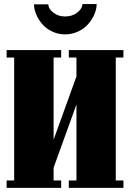

<svg xmlns="http://www.w3.org/2000/svg" viewBox="-20 -912 631 932"><path d="M351.1 -36.1V-404.8L240.2 -98.1V-36.1H276.9V0H12.2V-36.1H48.8V-632.8H12.2V-668.9H276.9V-632.8H240.2V-233.9L351.1 -541V-632.8H314V-668.9H579.1V-632.8H542V-36.1H579.1V0H314V-36.1ZM214.8 -891.1Q214.8 -869.6 238.8 -850.8Q262.7 -832 295.9 -832Q331.1 -832 355.5 -851.3Q379.9 -870.6 379.9 -892.1H449.2Q449.2 -868.7 438.5 -843.3Q427.7 -817.9 408.9 -795.9Q390.1 -773.9 360.1 -759.5Q330.1 -745.1 295.9 -745.1Q261.7 -745.1 232.2 -759.5Q202.6 -773.9 184.1 -796.1Q165.5 -818.4 155.3 -843.3Q145 -868.2 145 -891.1Z"/></svg>

Font: Lletraferida
Style: Heavy
Weight: 900
Designer: Josep Patau Bellart
Foundry: Josep Patau Bellart
Version: Version 1.000